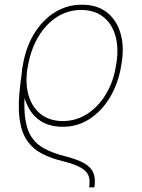

<svg xmlns="http://www.w3.org/2000/svg" viewBox="-20 -574 610 825"><path d="M385.3 231.4 362.8 230.5Q368.2 201.2 360.4 180.9Q352.5 160.6 326.2 145.8Q299.8 130.9 248.5 118.2Q198.2 106 159.7 85.9Q121.1 65.9 96.7 30.8Q72.3 -4.4 64.2 -62.5Q56.2 -120.6 66.9 -209L76.7 -284.2L96.2 -270.5L89.4 -209Q81.1 -127.4 87.2 -74Q93.3 -20.5 114 12.5Q134.8 45.4 170.7 64.5Q206.5 83.5 257.3 96.7Q297.4 106.9 324.2 118.7Q351.1 130.4 366 146Q380.9 161.6 385.5 182.6Q390.1 203.6 385.3 231.4ZM245.6 -29.3Q193.4 -30.3 157.7 -52.2Q122.1 -74.2 101.6 -113Q81.1 -151.9 73.7 -204.1Q73.2 -216.3 73.5 -229Q73.7 -241.7 74.2 -253.9Q74.7 -266.1 74.7 -276.4L76.7 -285.2Q88.9 -366.2 125 -426.5Q161.1 -486.8 214.6 -520.5Q268.1 -554.2 332.5 -553.7Q397 -554.2 439.9 -520.3Q482.9 -486.3 499.3 -425.8Q515.6 -365.2 499.5 -285.2L497.6 -274.4Q483.4 -204.6 448.2 -148.7Q413.1 -92.8 361.3 -60.5Q309.6 -28.3 245.6 -29.3ZM249.5 -53.7Q307.1 -54.2 353.5 -83.7Q399.9 -113.3 431.4 -163.3Q462.9 -213.4 475.1 -274.4L477.1 -285.2Q491.7 -358.9 477.5 -414.3Q463.4 -469.7 425 -500.5Q386.7 -531.2 328.6 -531.2Q271.5 -531.2 223.9 -500.5Q176.3 -469.7 143.8 -414.6Q111.3 -359.4 99.1 -285.2L98.1 -281.2Q87.9 -216.8 102.5 -165.3Q117.2 -113.8 154.8 -84Q192.4 -54.2 249.5 -53.7Z"/></svg>

Font: Inter 17pt Thin
Style: Italic
Weight: 250
Italic angle: -9.3988°
Version: Version 4.001;git-66647c0bb